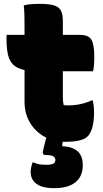

<svg xmlns="http://www.w3.org/2000/svg" viewBox="-20 -729 540 1002"><path d="M15 -547H399Q441 -547 456.5 -522.5Q472 -498 472 -433Q472 -421 471.5 -406.5Q471 -392 469.5 -379Q468 -366 465 -357H190Q138 -357 104 -364.5Q70 -372 50 -390.5Q30 -409 22 -442Q14 -475 14 -525Q14 -529 14 -533Q14 -537 14 -540.5Q14 -544 15 -547ZM464 -205Q468 -187 469.5 -173Q471 -159 471 -144Q471 -99 462.5 -67Q454 -35 440 -20Q433 -12 423 -6.5Q413 -1 398 3Q383 7 363.5 9Q344 11 316 11Q276 11 239 -3Q202 -17 172.5 -44Q143 -71 125.5 -110Q108 -149 108 -198Q108 -247 108 -296Q108 -345 108 -394Q108 -443 108 -492.5Q108 -542 108 -591Q108 -618 107.5 -646Q107 -674 104 -701Q123 -706 144 -707.5Q165 -709 185 -709Q235 -709 261.5 -701Q288 -693 298 -673.5Q308 -654 308 -620Q308 -570 308 -520.5Q308 -471 308 -421.5Q308 -372 308 -322.5Q308 -273 308 -223Q308 -211 309 -201Q310 -191 312 -181Q317 -180 322 -179.5Q327 -179 334 -179Q359 -179 379.5 -182Q400 -185 419.5 -190.5Q439 -196 458 -205ZM322 -80Q319 -68 316.5 -53.5Q314 -39 312 -24Q310 -9 308 3.5Q306 16 305 24V34Q357 36 384.5 60Q412 84 412 132Q412 192 373.5 222.5Q335 253 264 253Q220 253 193 242.5Q166 232 153 213Q140 194 140 168Q140 158 141.5 150Q143 142 145 134.5Q147 127 150 119H156Q169 125 183.5 128Q198 131 223 131Q246 131 257.5 125.5Q269 120 269 106Q269 94 258.5 87Q248 80 219 80Q208 80 205.5 75Q203 70 203 65Q205 56 209 38.5Q213 21 218.5 1Q224 -19 230.5 -37Q237 -55 244 -65Q247 -71 254 -74Q261 -77 276.5 -78.5Q292 -80 322 -80Z"/></svg>

Font: Recursive Casual Black
Style: Regular
Weight: 900
Version: Version 1.047